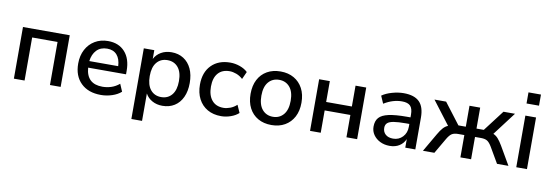

<svg xmlns="http://www.w3.org/2000/svg" viewBox="-62 -1157 5125 1787"><g transform="rotate(10 2500.5 -263.0)"><path d="M76 0V-488H518V0H417V-407H177V0Z M899 9Q779 9 710 -58.5Q641 -126 641 -243Q641 -318 671.5 -375.5Q702 -433 756 -465Q810 -497 880 -497Q981 -497 1039 -432.5Q1097 -368 1097 -255V-221H739Q750 -69 900 -69Q942 -69 982.5 -82Q1023 -95 1059 -125L1089 -55Q1056 -25 1004 -8Q952 9 899 9ZM884 -426Q821 -426 784 -387Q747 -348 739 -283H1012Q1009 -351 976 -388.5Q943 -426 884 -426Z M1218 180V-488H1317V-405Q1338 -447 1381 -472Q1424 -497 1480 -497Q1545 -497 1593.5 -466Q1642 -435 1668.5 -378.5Q1695 -322 1695 -244Q1695 -166 1668.5 -109Q1642 -52 1593.5 -21.5Q1545 9 1480 9Q1426 9 1383.5 -14.5Q1341 -38 1319 -79V180ZM1455 -69Q1518 -69 1555.5 -114Q1593 -159 1593 -244Q1593 -329 1555.5 -373.5Q1518 -418 1455 -418Q1392 -418 1354.5 -373.5Q1317 -329 1317 -244Q1317 -159 1354.5 -114Q1392 -69 1455 -69Z M2035 9Q1960 9 1905.5 -22.5Q1851 -54 1821 -111.5Q1791 -169 1791 -247Q1791 -363 1857 -430Q1923 -497 2035 -497Q2081 -497 2126 -481Q2171 -465 2200 -437L2168 -366Q2140 -392 2106.5 -404.5Q2073 -417 2043 -417Q1972 -417 1933.5 -372.5Q1895 -328 1895 -246Q1895 -164 1933.5 -117.5Q1972 -71 2043 -71Q2073 -71 2106.5 -83.5Q2140 -96 2168 -122L2200 -50Q2171 -23 2125.5 -7Q2080 9 2035 9Z M2511 9Q2437 9 2383 -22Q2329 -53 2299.5 -109.5Q2270 -166 2270 -244Q2270 -322 2299.5 -378.5Q2329 -435 2383 -466Q2437 -497 2511 -497Q2583 -497 2637 -466Q2691 -435 2721 -378.5Q2751 -322 2751 -244Q2751 -166 2721 -109.5Q2691 -53 2637 -22Q2583 9 2511 9ZM2511 -69Q2573 -69 2611 -114Q2649 -159 2649 -244Q2649 -329 2611 -373.5Q2573 -418 2511 -418Q2448 -418 2410 -373.5Q2372 -329 2372 -244Q2372 -159 2410 -114Q2448 -69 2511 -69Z M2875 0V-488H2976V-291H3219V-488H3320V0H3219V-211H2976V0Z M3628 9Q3577 9 3537 -11Q3497 -31 3473.5 -65Q3450 -99 3450 -142Q3450 -196 3477.5 -227Q3505 -258 3568.5 -272Q3632 -286 3740 -286H3774V-312Q3774 -369 3750 -394Q3726 -419 3671 -419Q3629 -419 3587 -406.5Q3545 -394 3501 -367L3470 -438Q3508 -465 3565 -481Q3622 -497 3674 -497Q3774 -497 3822 -449.5Q3870 -402 3870 -301V0H3775V-81Q3757 -39 3719 -15Q3681 9 3628 9ZM3648 -63Q3702 -63 3738 -101Q3774 -139 3774 -197V-224H3741Q3668 -224 3626.5 -217Q3585 -210 3567.5 -193.5Q3550 -177 3550 -148Q3550 -110 3576 -86.5Q3602 -63 3648 -63Z M3942 0 4043 -174Q4066 -214 4086.5 -236.5Q4107 -259 4132 -269L3965 -488H4075L4226 -290H4296V-488H4397V-290H4466L4617 -488H4726L4560 -269Q4585 -259 4605.5 -236Q4626 -213 4649 -174L4750 0H4642L4557 -146Q4534 -185 4512.5 -198Q4491 -211 4454 -211H4397V0H4296V-211H4239Q4201 -211 4179.5 -198Q4158 -185 4135 -146L4050 0Z M4815 -601V-706H4933V-601ZM4824 0V-488H4925V0Z"/></g></svg>

Font: Nunito Sans SemiBold
Style: Regular
Weight: 600
Designer: Vernon Adams
Foundry: Vernon Adams
Version: Version 3.101; ttfautohint (v1.8.4.7-5d5b);gftools[0.9.27]